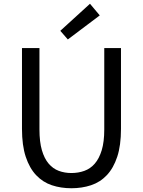

<svg xmlns="http://www.w3.org/2000/svg" viewBox="-20 -989 761 1022"><path d="M97 -733H190V-300Q190 -234 203 -189.5Q216 -145 239 -118Q262 -91 293 -79.5Q324 -68 360 -68Q397 -68 429 -79.5Q461 -91 484.5 -118Q508 -145 521.5 -189.5Q535 -234 535 -300V-733H624V-303Q624 -215 604 -154.5Q584 -94 548.5 -56.5Q513 -19 464.5 -3Q416 13 360 13Q304 13 256 -3Q208 -19 172.5 -56.5Q137 -94 117 -154.5Q97 -215 97 -303ZM459 -969 511 -907 341 -779 301 -825Z"/></svg>

Font: Kinto Sans
Style: Regular
Weight: 400
Designer: Authors: Ryoko NISHIZUKA  (kana & ideographs); Paul D. Hunt (Latin, Greek & Cyrillic); Wenlong ZHANG  (bopomofo); Sandol
Foundry: Adobe Systems Incorporated, ookami Inc.
Version: Version 0.001